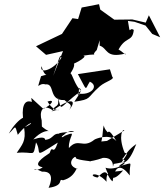

<svg xmlns="http://www.w3.org/2000/svg" viewBox="-20 -817 785 917"><path d="M456 -599C495 -587 483 -537 578 -561C592 -537 525 -618 536 -559C575 -652 612 -609 619 -674C595 -691 603 -640 591 -717L622 -713L675 -695L707 -655L745 -639L691 -744L676 -709L612 -724L526 -723L459 -771L453 -797L370 -781L353 -726L326 -730L276 -655L152 -596L200 -555L281 -573L234 -455C282 -603 264 -531 275 -544C239 -482 164 -461 179 -501C194 -431 231 -473 176 -453C153 -372 161 -425 197 -414C245 -420 209 -336 288 -339C310 -318 330 -321 310 -291C349 -340 324 -356 226 -285C294 -308 248 -262 207 -332C245 -345 228 -317 187 -297C115 -360 130 -358 132 -330C93 -345 81 -300 93 -234C127 -278 68 -260 22 -179C56 -209 50 -228 65 -173C123 -247 158 -235 95 -208C106 -142 85 -126 60 -87C147 -96 137 -59 152 -137C184 -87 129 -56 256 -136C232 -66 232 -133 217 -86C185 -65 131 -28 184 -18C144 11 119 -27 181 3C243 -1 222 59 212 80C292 69 253 34 281 44C344 27 344 -25 350 -10C284 -32 347 -85 342 -62C352 -50 442 -46 405 -46C467 -55 514 -82 463 -62C543 -74 510 12 523 -34C586 -44 595 -52 533 -64C575 -31 559 -80 631 -129C590 -23 572 -51 547 -22C629 -44 595 -47 600 21C562 -28 529 -37 518 49C489 31 498 -27 446 31C395 22 437 -7 489 51C483 -10 525 8 568 -3C517 57 501 33 484 -16C531 1 606 -46 561 -42C602 -100 582 -80 575 -88C543 -167 566 -204 574 -194L491 -144L424 -137L414 -72C481 -114 465 -188 476 -218C479 -183 541 -160 478 -167C501 -185 494 -213 536 -143C502 -183 432 -152 431 -150C374 -104 355 -162 309 -110C306 -166 352 -194 293 -170C243 -138 309 -208 334 -187C281 -187 222 -178 294 -171C226 -195 245 -154 196 -149C195 -164 171 -162 139 -151C214 -230 246 -157 177 -215C178 -184 182 -193 179 -242C167 -280 181 -326 232 -290C242 -320 266 -299 256 -352C280 -283 249 -293 366 -383C352 -349 366 -382 335 -331C421 -344 390 -346 457 -405C485 -429 531 -438 516 -451L505 -486L352 -463C400 -376 383 -387 409 -427C455 -406 414 -358 350 -371C363 -328 348 -431 368 -383C338 -405 323 -472 316 -466C362 -534 313 -531 260 -500C330 -537 344 -512 338 -516C347 -554 342 -549 291 -502C319 -498 408 -550 377 -551C480 -568 400 -536 442 -578L456 -625Z"/></svg>

Font: Hussar Lance
Style: Italic
Weight: 700
Foundry: Cannot Into Space Fonts, PlusOne Fonts
Version: Version 2.27